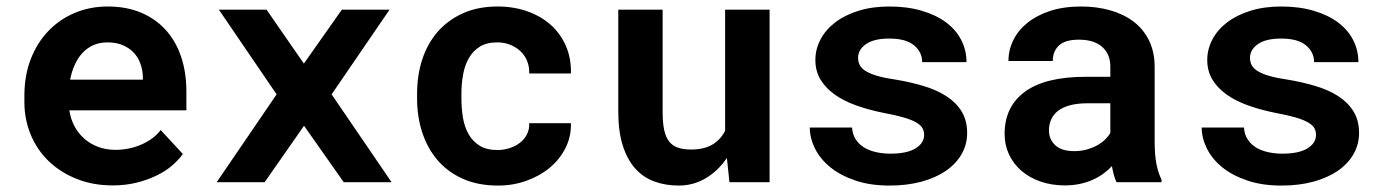

<svg xmlns="http://www.w3.org/2000/svg" viewBox="-20 -558 4241 588"><path d="M325.2 9.8Q264.2 9.8 214.4 -10.3Q164.6 -30.3 128.9 -64.7Q93.3 -99.1 74 -145.8Q54.7 -192.4 54.7 -245.6V-265.1Q54.7 -325.7 73.7 -375.7Q92.8 -425.8 127 -461.9Q161.1 -498 208 -518.1Q254.9 -538.1 310.1 -538.1Q367.2 -538.1 411.9 -519.3Q456.5 -500.5 487.5 -466.3Q518.6 -432.1 534.7 -384Q550.8 -335.9 550.8 -277.8V-220.2H192.4Q196.3 -193.4 208.3 -171.1Q220.2 -148.9 238.8 -132.8Q257.3 -116.7 281.2 -107.9Q305.2 -99.1 333.5 -99.1Q353.5 -99.1 373.3 -103Q393.1 -106.9 411.1 -114.5Q429.2 -122.1 444.8 -133.3Q460.4 -144.5 472.2 -159.7L540 -86.4Q527.3 -68.4 507.1 -51Q486.8 -33.7 459.2 -20.3Q431.6 -6.8 397.9 1.5Q364.3 9.8 325.2 9.8ZM309.1 -428.2Q286.1 -428.2 267.1 -420.2Q248 -412.1 233.6 -397Q219.2 -381.8 209.5 -360.8Q199.7 -339.8 194.8 -314H417.5V-324.7Q416.5 -346.2 409.2 -365.2Q401.9 -384.3 388.2 -398.2Q374.5 -412.1 354.7 -420.2Q335 -428.2 309.1 -428.2Z M910.6 -363.3 1026.9 -528.3H1172.9L995.6 -269L1179.2 0H1032.7L911.1 -172.9L790.5 0H643.6L827.1 -269L650.4 -528.3H796.4Z M1502.9 -98.6Q1522.9 -98.6 1541 -104.5Q1559.1 -110.4 1572.8 -121.1Q1586.4 -131.8 1594 -147Q1601.6 -162.1 1600.6 -180.7H1728.5Q1729.5 -139.6 1711.7 -104.5Q1693.8 -69.3 1663.1 -43.9Q1632.3 -18.6 1591.6 -4.2Q1550.8 10.3 1505.4 10.3Q1443.8 10.3 1397.5 -10.5Q1351.1 -31.2 1320.1 -67.4Q1289.1 -103.5 1273.2 -152.1Q1257.3 -200.7 1257.3 -256.3V-271Q1257.3 -326.7 1272.9 -375.2Q1288.6 -423.8 1319.8 -460Q1351.1 -496.1 1397.2 -517.1Q1443.4 -538.1 1504.4 -538.1Q1553.2 -538.1 1594.7 -523.4Q1636.2 -508.8 1666.3 -482.2Q1696.3 -455.6 1712.9 -417.7Q1729.5 -379.9 1728.5 -333H1600.6Q1601.6 -352.5 1594.7 -370.1Q1587.9 -387.7 1574.7 -400.4Q1561.5 -413.1 1543 -420.7Q1524.4 -428.2 1502.4 -428.2Q1470.2 -428.2 1449.2 -415Q1428.2 -401.9 1415.8 -379.9Q1403.3 -357.9 1398.2 -329.6Q1393.1 -301.3 1393.1 -271V-256.3Q1393.1 -225.6 1397.9 -197Q1402.8 -168.5 1415.3 -146.7Q1427.7 -125 1449 -111.8Q1470.2 -98.6 1502.9 -98.6Z M2206.1 -74.2Q2179.2 -34.7 2141.4 -12.2Q2103.5 10.3 2058.6 10.3Q2017.6 10.3 1983.4 -2.4Q1949.2 -15.1 1924.8 -42.7Q1900.4 -70.3 1887 -113Q1873.5 -155.8 1873.5 -215.8V-528.3H2009.3V-214.8Q2009.3 -182.6 2013.9 -160.6Q2018.6 -138.7 2028.8 -125.2Q2039.1 -111.8 2055.7 -106Q2072.3 -100.1 2096.2 -100.1Q2136.7 -100.1 2162.1 -115.5Q2187.5 -130.9 2200.7 -157.7V-528.3H2336.9V0H2213.9Z M2810.1 -145Q2810.1 -157.2 2804.4 -166.5Q2798.8 -175.8 2784.4 -183.8Q2770 -191.9 2746.1 -198.7Q2722.2 -205.6 2685.5 -212.4Q2639.2 -221.7 2600.8 -235.6Q2562.5 -249.5 2535.2 -269.3Q2507.8 -289.1 2492.4 -314.9Q2477.1 -340.8 2477.1 -374.5Q2477.1 -407.2 2492.7 -437Q2508.3 -466.8 2537.6 -489.3Q2566.9 -511.7 2608.9 -524.9Q2650.9 -538.1 2703.6 -538.1Q2758.8 -538.1 2802.7 -525.1Q2846.7 -512.2 2877.2 -489.5Q2907.7 -466.8 2923.8 -435.5Q2939.9 -404.3 2939.9 -367.7H2804.2Q2804.2 -398.4 2779.3 -419.2Q2754.4 -439.9 2703.6 -439.9Q2656.2 -439.9 2632.1 -422.9Q2607.9 -405.8 2607.9 -380.9Q2607.9 -369.1 2612.8 -359.1Q2617.7 -349.1 2630.1 -341.1Q2642.6 -333 2664.1 -326.4Q2685.5 -319.8 2718.8 -314.9Q2766.6 -307.1 2807.6 -294.9Q2848.6 -282.7 2878.4 -263.4Q2908.2 -244.1 2925 -216.6Q2941.9 -189 2941.9 -150.9Q2941.9 -115.7 2925 -86.2Q2908.2 -56.6 2877.2 -35.2Q2846.2 -13.7 2802.2 -1.7Q2758.3 10.3 2704.1 10.3Q2644.5 10.3 2598.9 -5.4Q2553.2 -21 2522.5 -46.1Q2491.7 -71.3 2475.8 -103.3Q2460 -135.3 2460 -167.5H2589.4Q2590.8 -146 2601.1 -130.6Q2611.3 -115.2 2627.4 -105.7Q2643.6 -96.2 2664.3 -91.8Q2685.1 -87.4 2707 -87.4Q2757.3 -87.4 2783.7 -103.5Q2810.1 -119.6 2810.1 -145Z M3399.4 0Q3394.5 -9.8 3391.1 -22.5Q3387.7 -35.2 3385.3 -49.3Q3374 -37.1 3359.4 -26.4Q3344.7 -15.6 3326.9 -7.6Q3309.1 0.5 3287.6 5.1Q3266.1 9.8 3241.2 9.8Q3200.7 9.8 3166.7 -2Q3132.8 -13.7 3108.4 -34.7Q3084 -55.7 3070.3 -84.7Q3056.6 -113.8 3056.6 -147.9Q3056.6 -231.4 3118.9 -277.1Q3181.2 -322.8 3304.7 -322.8H3380.4V-354Q3380.4 -392.1 3355.5 -414.3Q3330.6 -436.5 3283.7 -436.5Q3242.2 -436.5 3223.1 -418.7Q3204.1 -400.9 3204.1 -371.1H3068.4Q3068.4 -404.8 3083.3 -435.1Q3098.1 -465.3 3126.7 -488.3Q3155.3 -511.2 3196.5 -524.7Q3237.8 -538.1 3291 -538.1Q3338.9 -538.1 3380.1 -526.4Q3421.4 -514.6 3451.7 -491.7Q3481.9 -468.8 3499 -433.8Q3516.1 -398.9 3516.1 -353V-126.5Q3516.1 -84 3521.5 -56.2Q3526.9 -28.3 3537.1 -8.3V0ZM3270 -95.2Q3290.5 -95.2 3308.1 -100.1Q3325.7 -105 3339.8 -112.8Q3354 -120.6 3364.3 -130.6Q3374.5 -140.6 3380.4 -150.9V-241.7H3311Q3279.3 -241.7 3256.8 -235.6Q3234.4 -229.5 3220.2 -218.5Q3206.1 -207.5 3199.2 -192.1Q3192.4 -176.8 3192.4 -158.7Q3192.4 -131.3 3211.7 -113.3Q3231 -95.2 3270 -95.2Z M4010.3 -145Q4010.3 -157.2 4004.6 -166.5Q3999 -175.8 3984.6 -183.8Q3970.2 -191.9 3946.3 -198.7Q3922.4 -205.6 3885.7 -212.4Q3839.4 -221.7 3801 -235.6Q3762.7 -249.5 3735.4 -269.3Q3708 -289.1 3692.6 -314.9Q3677.2 -340.8 3677.2 -374.5Q3677.2 -407.2 3692.9 -437Q3708.5 -466.8 3737.8 -489.3Q3767.1 -511.7 3809.1 -524.9Q3851.1 -538.1 3903.8 -538.1Q3959 -538.1 4002.9 -525.1Q4046.9 -512.2 4077.4 -489.5Q4107.9 -466.8 4124 -435.5Q4140.1 -404.3 4140.1 -367.7H4004.4Q4004.4 -398.4 3979.5 -419.2Q3954.6 -439.9 3903.8 -439.9Q3856.4 -439.9 3832.3 -422.9Q3808.1 -405.8 3808.1 -380.9Q3808.1 -369.1 3813 -359.1Q3817.9 -349.1 3830.3 -341.1Q3842.8 -333 3864.3 -326.4Q3885.7 -319.8 3918.9 -314.9Q3966.8 -307.1 4007.8 -294.9Q4048.8 -282.7 4078.6 -263.4Q4108.4 -244.1 4125.2 -216.6Q4142.1 -189 4142.1 -150.9Q4142.1 -115.7 4125.2 -86.2Q4108.4 -56.6 4077.4 -35.2Q4046.4 -13.7 4002.4 -1.7Q3958.5 10.3 3904.3 10.3Q3844.7 10.3 3799.1 -5.4Q3753.4 -21 3722.7 -46.1Q3691.9 -71.3 3676 -103.3Q3660.2 -135.3 3660.2 -167.5H3789.6Q3791 -146 3801.3 -130.6Q3811.5 -115.2 3827.6 -105.7Q3843.8 -96.2 3864.5 -91.8Q3885.3 -87.4 3907.2 -87.4Q3957.5 -87.4 3983.9 -103.5Q4010.3 -119.6 4010.3 -145Z"/></svg>

Font: TypoPRO Roboto Mono
Style: Bold
Weight: 700
Designer: Google
Version: Version 2.000986; 2015; ttfautohint (v1.3)